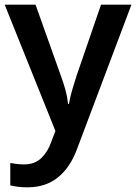

<svg xmlns="http://www.w3.org/2000/svg" viewBox="-20 -561 582 821"><path d="M0 -541H132L241 -235Q252 -205 260 -176Q268 -147 271 -117H275Q279 -143 288 -174Q297 -205 307 -236L412 -541H542L311 72Q282 153 229 196.5Q176 240 98 240Q74 240 55.5 237.5Q37 235 24 232V136Q35 138 50.5 140Q66 142 83 142Q129 142 157 114.5Q185 87 199 46L217 -1Z"/></svg>

Font: Noto Sans Sundanese SemiBold
Style: Regular
Weight: 600
Version: Version 2.003